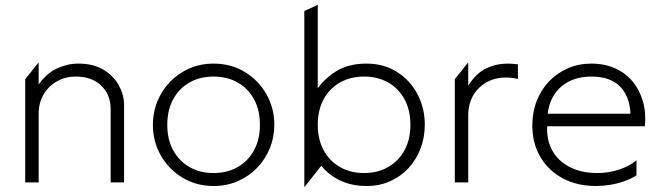

<svg xmlns="http://www.w3.org/2000/svg" viewBox="-20 -760 2748 800"><path d="M85 0V-430L141 -500V-408Q174 -454.5 217.5 -474.8Q261 -495 306 -495Q369.5 -495 412 -469Q454.5 -443 475.8 -403.2Q497 -363.5 497 -323V0H441V-306Q441 -366 401.5 -403.5Q362 -441 296 -441Q253 -441 217.8 -421.5Q182.5 -402 161.8 -366.8Q141 -331.5 141 -285V0Z M870 15Q797.5 15 740.2 -19.8Q683 -54.5 650 -112.5Q617 -170.5 617 -240Q617 -292 636 -338.2Q655 -384.5 689.2 -419.8Q723.5 -455 769.5 -475Q815.5 -495 870 -495Q942.5 -495 999.8 -460.2Q1057 -425.5 1090 -367.5Q1123 -309.5 1123 -240Q1123 -188 1104 -141.8Q1085 -95.5 1050.8 -60.2Q1016.5 -25 970.5 -5Q924.5 15 870 15ZM870 -39Q926.5 -39 970 -63.8Q1013.5 -88.5 1038.2 -133.5Q1063 -178.5 1063 -240Q1063 -301.5 1038.2 -346.8Q1013.5 -392 970 -416.5Q926.5 -441 870 -441Q813.5 -441 770 -416.5Q726.5 -392 701.8 -346.8Q677 -301.5 677 -240Q677 -178.5 701.8 -133.5Q726.5 -88.5 770 -63.8Q813.5 -39 870 -39Z M1507 15Q1456 15 1416 0Q1376 -15 1346 -41.2Q1316 -67.5 1295 -101L1324 -133V-76L1248 20V-714L1304 -740V-367L1295 -379Q1326.5 -428.5 1378.5 -461.8Q1430.5 -495 1507 -495Q1579.5 -495 1634.2 -460.2Q1689 -425.5 1719.5 -367.5Q1750 -309.5 1750 -240Q1750 -188 1732.5 -141.8Q1715 -95.5 1682.8 -60.2Q1650.5 -25 1606 -5Q1561.5 15 1507 15ZM1497 -39Q1553.5 -39 1597 -63.8Q1640.5 -88.5 1665.2 -133.5Q1690 -178.5 1690 -240Q1690 -301.5 1665.2 -346.8Q1640.5 -392 1597 -416.5Q1553.5 -441 1497 -441Q1440.5 -441 1397 -416.5Q1353.5 -392 1328.8 -346.8Q1304 -301.5 1304 -240Q1304 -178.5 1328.8 -133.5Q1353.5 -88.5 1397 -63.8Q1440.5 -39 1497 -39Z M1875 0V-430L1931 -500V-403Q1964 -455.5 2006 -475.2Q2048 -495 2095 -495Q2105 -495 2116 -494.2Q2127 -493.5 2138 -492V-431Q2125.5 -434 2113.2 -435.5Q2101 -437 2089 -437Q2020 -437 1975.5 -393.2Q1931 -349.5 1931 -279V0Z M2463 15Q2385 15 2325.2 -16.8Q2265.5 -48.5 2231.8 -105.5Q2198 -162.5 2198 -238Q2198 -293 2216.5 -340Q2235 -387 2268.5 -421.8Q2302 -456.5 2346.8 -475.8Q2391.5 -495 2444 -495Q2499.5 -495 2543.2 -475.2Q2587 -455.5 2616.2 -420Q2645.5 -384.5 2659 -337Q2672.5 -289.5 2667 -234H2260Q2257 -175.5 2281.8 -131.8Q2306.5 -88 2354.8 -63.5Q2403 -39 2470 -39Q2514.5 -39 2557.5 -52.8Q2600.5 -66.5 2632 -92V-29.5Q2607.5 -14 2579.2 -4.2Q2551 5.5 2521.5 10.2Q2492 15 2463 15ZM2262 -286H2607Q2603.5 -359.5 2562.8 -400.2Q2522 -441 2444 -441Q2368.5 -441 2319.8 -400.2Q2271 -359.5 2262 -286Z"/></svg>

Font: Geologica-Sharp
Style: Regular
Weight: 100
Designer: Sindre Bremnes, Frode Helland
Foundry: Monokrom Skriftforlag AS
Version: Version 1.010;gftools[0.9.28]